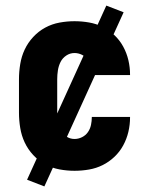

<svg xmlns="http://www.w3.org/2000/svg" viewBox="-20 -604 540 688"><path d="M247 8Q220 8 193 3Q166 -2 142 -15Q118 -28 99 -48.5Q80 -69 68.5 -93.5Q57 -118 52.5 -145.5Q48 -173 48 -200V-320Q48 -347 52.5 -374.5Q57 -402 68.5 -426.5Q80 -451 99 -471.5Q118 -492 142 -505Q166 -518 193 -523Q220 -528 247 -528Q273 -528 299 -523.5Q325 -519 348 -507.5Q371 -496 390 -478Q409 -460 421.5 -437Q434 -414 440 -388.5Q446 -363 446 -337V-335H309V-336Q309 -350 306 -364Q303 -378 295 -389.5Q287 -401 274 -407.5Q261 -414 247 -414Q231 -414 217.5 -405Q204 -396 197 -382Q190 -368 187.5 -352Q185 -336 185 -320V-200Q185 -184 187.5 -168Q190 -152 197 -138Q204 -124 217.5 -115Q231 -106 247 -106Q261 -106 274 -112.5Q287 -119 295 -130.5Q303 -142 306 -156Q309 -170 309 -184V-185H446V-183Q446 -157 440 -131.5Q434 -106 421.5 -83Q409 -60 390 -42Q371 -24 348 -12.5Q325 -1 299 3.5Q273 8 247 8ZM139 64 77 40 361 -584 423 -560Z"/></svg>

Font: Iosevka Curly Heavy
Style: Regular
Weight: 900
Monospace: yes
Designer: Belleve Invis
Foundry: Belleve Invis
Version: Version 22.1.2; ttfautohint (v1.8.4)